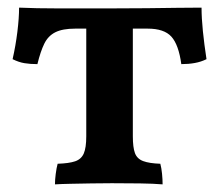

<svg xmlns="http://www.w3.org/2000/svg" viewBox="-20 -480 574 503"><path d="M124 3Q124 -9 126 -24.5Q128 -40 131 -51Q161 -52 177 -57.5Q193 -63 199.5 -78Q206 -93 206 -123V-426H328V-123Q328 -94 333.5 -79Q339 -64 355 -58Q371 -52 400 -51Q403 -40 404.5 -25Q406 -10 406 3Q382 1 347 0.5Q312 0 273 0Q247 0 218.5 0.5Q190 1 165 1.5Q140 2 124 3ZM78 -312Q59 -312 44 -314.5Q29 -317 13 -325Q21 -360 25.5 -396.5Q30 -433 30 -460Q53 -459 77.5 -458.5Q102 -458 130.5 -458Q159 -458 193.5 -458Q228 -458 270 -458Q322 -458 365 -458.5Q408 -459 443.5 -459.5Q479 -460 508 -460Q508 -433 511.5 -398.5Q515 -364 521 -325Q507 -318 490.5 -315Q474 -312 455 -312Q448 -363 429 -384Q410 -405 367 -405H177Q144 -405 125 -395.5Q106 -386 96 -365.5Q86 -345 78 -312Z"/></svg>

Font: Vollkorn SemiBold
Style: Regular
Weight: 600
Designer: Friedrich Althausen
Foundry: Friedrich Althausen
Version: Version 5.000